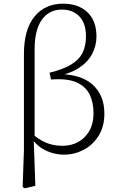

<svg xmlns="http://www.w3.org/2000/svg" viewBox="-20 -820 640 1043"><path d="M103 196 110 -5V-527Q110 -659 167 -729.5Q224 -800 323 -800Q406 -800 455 -753.5Q504 -707 504 -621Q504 -572 480.5 -527Q457 -482 406.5 -449.5Q356 -417 276 -405V-418Q413 -421 480 -363Q547 -305 547 -203Q547 -132 515.5 -82Q484 -32 434 -6Q384 20 329 20Q271 20 221 -6.5Q171 -33 139 -88H137L146 -101Q186 -64 227.5 -46Q269 -28 318 -28Q393 -28 440.5 -76Q488 -124 488 -205Q488 -262 467.5 -305.5Q447 -349 397 -372Q347 -395 257 -388L249 -425Q323 -443 366.5 -469.5Q410 -496 428.5 -533.5Q447 -571 447 -622Q447 -694 411 -731Q375 -768 316 -768Q247 -768 207.5 -713Q168 -658 168 -551V-74L163 -66L172 189L115 203Z"/></svg>

Font: Source Han Serif JP VF
Style: Regular
Weight: 250
Designer: Ryoko NISHIZUKA 西塚涼子 (kana & ideographs); Frank Grießhammer (Latin, Greek & Cyrillic); Wenlong ZHANG 张文龙 (bopomofo); San
Foundry: Adobe
Version: Version 2.001;hotconv 1.1.0;makeotfexe 2.6.0